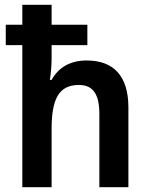

<svg xmlns="http://www.w3.org/2000/svg" viewBox="-20 -780 624 800"><path d="M195 -760H73V-677H4V-592H73V0H195V-242C195 -366 224 -426 309 -426C368 -426 394 -387 394 -305V0H515V-332C515 -465 452 -528 341 -528C277 -528 225 -502 195 -447H188C192 -475 195 -508 195 -535V-592H344V-677H195Z"/></svg>

Font: Noto Sans Lao Looped SemiCondensed SemiBold
Style: Regular
Weight: 600
Width: 4
Designer: Mark Frömberg, Ben Mitchell
Foundry: The Fontpad Ltd
Version: Version 1.002